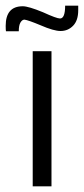

<svg xmlns="http://www.w3.org/2000/svg" viewBox="-50 -655 295 675"><path d="M16 -545H-29Q-30 -549 -30 -564Q-30 -633 30 -633Q50 -633 101 -612Q149 -590 161 -590Q179 -590 179 -635H225V-619Q225 -583 207 -564.5Q189 -546 163 -546Q139 -546 93 -566Q50 -584 36 -586Q28 -586 22 -576Q16 -566 16 -545ZM65 0V-475H131V0Z"/></svg>

Font: Pavanam
Style: Regular
Weight: 400
Designer: Tharique Azeez
Foundry: Tharique Azeez
Version: Version 1.86; ttfautohint (v1.3) -l 8 -r 50 -G 200 -x 14 -D 